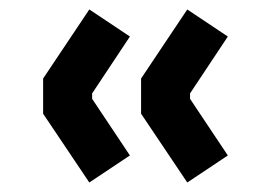

<svg xmlns="http://www.w3.org/2000/svg" viewBox="-20 -430 565 402"><path d="M372.1 -47.9 275.4 -191.9V-265.6L372.1 -410.2L457 -353.5L377.9 -234.4V-223.1L457 -104.5ZM167 -47.9 70.3 -191.9V-265.6L167 -410.2L252 -353.5L172.9 -234.4V-223.1L252 -104.5Z"/></svg>

Font: Anka/Coder Condensed
Style: Bold
Weight: 700
Width: 4
Monospace: yes
Version: Version 001.100